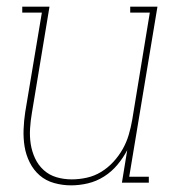

<svg xmlns="http://www.w3.org/2000/svg" viewBox="-20 -550 540 578"><path d="M194 8Q168 8 143 1Q118 -6 99.5 -22Q81 -38 69.5 -61Q58 -84 54 -109Q50 -134 51 -160.5Q52 -187 56 -213L106 -512H47V-530H129L76 -210Q72 -187 70.5 -163Q69 -139 72.5 -116.5Q76 -94 85.5 -73.5Q95 -53 111.5 -38Q128 -23 150 -16.5Q172 -10 196 -10Q218 -10 241 -15Q264 -20 284.5 -32.5Q305 -45 321.5 -63Q338 -81 349.5 -101.5Q361 -122 367.5 -144Q374 -166 378 -189L431 -512H372V-530H454L369 -18H428V0H347L363 -98Q351 -75 333.5 -54Q316 -33 293 -18.5Q270 -4 244.5 2Q219 8 194 8Z"/></svg>

Font: Iosevka Slab Thin Oblique
Style: Regular
Weight: 100
Italic angle: -9°
Monospace: yes
Designer: Belleve Invis
Foundry: Belleve Invis
Version: Version 11.1.0; ttfautohint (v1.8.3)